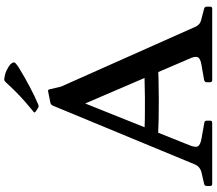

<svg xmlns="http://www.w3.org/2000/svg" viewBox="-76 -916 992 879"><g transform="rotate(-90 419.5 -476.0)"><path d="M17 0Q8 0 8 -10V-25Q8 -35 18 -37L74 -50Q86 -54 94 -61Q102 -68 107 -80L376 -730Q380 -739 390 -741L440 -751Q449 -754 451 -743L463 -692L736 -79Q741 -67 749 -60Q757 -53 770 -50L820 -37Q829 -34 829 -25V-9Q829 0 819 0H492Q483 0 483 -10V-25Q483 -34 493 -37L562 -49Q592 -54 597.5 -66Q603 -78 591 -104L358 -646L428 -687L195 -105Q183 -76 190 -65Q197 -54 225 -49L298 -36Q307 -35 307 -25V-9Q307 0 297 0ZM228 -311Q319 -307 410.5 -308Q502 -309 592 -313V-249Q502 -245 410.5 -244.5Q319 -244 228 -248ZM349 -808Q341 -813 348 -818Q369 -835 393 -856Q417 -877 440.5 -900.5Q464 -924 484 -946Q490 -953 500 -952Q521 -949 537 -941.5Q553 -934 565 -924Q572 -916 573.5 -910.5Q575 -905 568.5 -899Q562 -893 546 -883Q507 -859 461.5 -835Q416 -811 380 -796Q372 -793 364 -798Z"/></g></svg>

Font: Hahmlet Medium
Style: Regular
Weight: 500
Version: Version 1.002